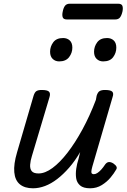

<svg xmlns="http://www.w3.org/2000/svg" viewBox="-20 -1000 685 1035"><path d="M158 15Q113 15 87 -6.5Q61 -28 57 -71.5Q53 -115 72 -179L161 -484Q167 -503 176.5 -509Q186 -515 205 -515Q235 -515 244 -506Q253 -497 247 -477L152 -159Q144 -134 142.5 -112Q141 -90 151 -77.5Q161 -65 188 -65Q223 -65 263 -94.5Q303 -124 344 -177Q385 -230 424.5 -302.5Q464 -375 497 -462L501 -484Q507 -503 517 -509Q527 -515 546 -515Q576 -515 585 -506Q594 -497 587 -477L478 -103Q473 -85 472.5 -76Q472 -67 476 -64Q480 -61 486 -61Q495 -61 505 -67.5Q515 -74 525.5 -85.5Q536 -97 548 -115Q557 -126 567.5 -126.5Q578 -127 591 -119Q604 -110 608 -101.5Q612 -93 605 -84Q595 -66 576 -43Q557 -20 529 -2.5Q501 15 466 15Q429 15 411.5 -0.5Q394 -16 390.5 -39.5Q387 -63 391 -90.5Q395 -118 403 -142L412 -180Q384 -132 352.5 -96Q321 -60 288.5 -35Q256 -10 223 2.5Q190 15 158 15ZM299 -669Q278 -669 264 -682.5Q250 -696 250 -721Q250 -749 267 -772Q284 -795 320 -795Q342 -795 356 -782Q370 -769 370 -743Q370 -715 352.5 -692Q335 -669 299 -669ZM536 -669Q515 -669 501 -682.5Q487 -696 487 -721Q487 -749 504 -772Q521 -795 557 -795Q579 -795 593 -782Q607 -769 607 -743Q607 -715 590 -692Q573 -669 536 -669ZM342 -895Q322 -895 318 -907Q314 -919 318 -937Q322 -958 330.5 -969Q339 -980 357 -980H616Q636 -980 640 -968Q644 -956 640 -937Q635 -916 626.5 -905.5Q618 -895 600 -895Z"/></svg>

Font: Playwrite AU SA
Style: Regular
Weight: 400
Designer: Veronika Burian, José Scaglione
Foundry: TypeTogether
Version: Version 1.002